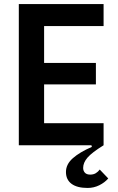

<svg xmlns="http://www.w3.org/2000/svg" viewBox="-20 -718 583 949"><path d="M73 -698H492V-589H198V-407H454V-301H198V-109H492V0Q434 36 412.5 61Q391 86 391 112Q391 126 399.5 135.5Q408 145 426 145Q442 145 453.5 138Q465 131 473 120L515 164Q498 184 471 197.5Q444 211 413 211Q361 211 333.5 190.5Q306 170 306 132Q306 94 340 64Q374 34 434 8L432 0H73Z"/></svg>

Font: IBM Plex Sans Condensed SemiBold
Style: Regular
Weight: 600
Width: 3
Designer: Mike Abbink, Paul van der Laan, Pieter van Rosmalen
Foundry: Bold Monday
Version: Version 1.3